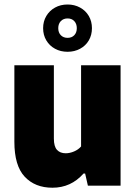

<svg xmlns="http://www.w3.org/2000/svg" viewBox="-20 -846 618 875"><path d="M45.5 -200V-548.5H225.5V-214.5Q225.5 -178.5 239.8 -163Q254 -147.5 279.5 -147.5Q298 -147.5 317.5 -155.8Q337 -164 349.5 -178.5V-548.5H529.5V0H380.5L368 -55H360.5Q303.5 9.5 219 9.5Q139.5 9.5 92.5 -40.8Q45.5 -91 45.5 -200ZM176.5 -717.5Q176.5 -748.5 191 -773Q205.5 -797.5 230.8 -811.5Q256 -825.5 288 -825.5Q319.5 -825.5 345 -811.5Q370.5 -797.5 384.8 -773Q399 -748.5 399 -717.5Q399 -686.5 384.8 -662Q370.5 -637.5 345 -623.8Q319.5 -610 288 -610Q256 -610 230.8 -623.8Q205.5 -637.5 191 -662Q176.5 -686.5 176.5 -717.5ZM330 -717.5Q330 -737.5 318.5 -749.8Q307 -762 288 -762Q269 -762 257.2 -749.8Q245.5 -737.5 245.5 -717.5Q245.5 -697.5 257.2 -685.5Q269 -673.5 288 -673.5Q307 -673.5 318.5 -685.5Q330 -697.5 330 -717.5Z"/></svg>

Font: Encode Sans Semi Condensed ExBd
Style: Regular
Weight: 800
Width: 4
Designer: Multiple Designers
Foundry: Impallari Type
Version: Version 2.000